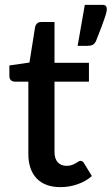

<svg xmlns="http://www.w3.org/2000/svg" viewBox="-20 -761 459 789"><path d="M228.5 8C252.5 8 275.8 4.1 298.5 -3.8C321.2 -11.6 340.8 -22.8 357.5 -37.5L325.5 -90C321.8 -96.7 317 -100 311 -100C308 -100 304.9 -98.9 301.7 -96.8C298.6 -94.6 294.8 -92.2 290.5 -89.8C286.2 -87.2 281 -84.9 275 -82.8C269 -80.6 261.8 -79.5 253.5 -79.5C238.5 -79.5 226.5 -84.3 217.5 -94C208.5 -103.7 204 -117.7 204 -136V-425.5H345.5V-503H204V-670.5H149C142.3 -670.5 137 -668.8 133 -665.2C129 -661.8 126.2 -657.2 124.5 -651.5L101 -504L18.5 -492V-448.5C18.5 -440.8 20.7 -435.1 25 -431.2C29.3 -427.4 34.5 -425.5 40.5 -425.5H96.5V-128.5C96.5 -85.2 107.9 -51.6 130.7 -27.7C153.6 -3.9 186.2 8 228.5 8ZM400.5 -741H328.5L299 -572.5H336.5C346.2 -572.5 353.9 -573.7 359.8 -576.2C365.6 -578.7 370.5 -584.2 374.5 -592.5C383.8 -615.5 391.3 -634.7 397 -650.2C402.7 -665.7 407.2 -678.3 410.5 -688C413.8 -697.7 416.1 -705.2 417.2 -710.7C418.4 -716.2 419 -720.5 419 -723.5C419 -727.5 418 -731.4 416 -735.2C414 -739.1 408.8 -741 400.5 -741Z"/></svg>

Font: Lato Semibold
Style: Regular
Weight: 600
Designer: Lukasz Dziedzic
Foundry: tyPoland Lukasz Dziedzic
Version: Version 2.006; 2014-01-15